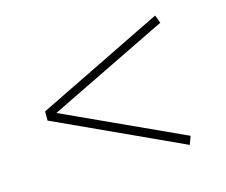

<svg xmlns="http://www.w3.org/2000/svg" viewBox="-69 -658 713 605"><g transform="rotate(-15 287.0 -355.0)"><path d="M481 -144 68 -334V-364L481 -566L491 -540L101 -350L491 -171Z"/></g></svg>

Font: Bitter ExtraLight
Style: Regular
Weight: 200
Designer: Sol Matas, and Bitter project Authors
Foundry: Sol Matas
Version: Version 2.001